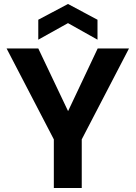

<svg xmlns="http://www.w3.org/2000/svg" viewBox="-20 -943 680 963"><path d="M250 0V-244L13 -700H172L336 -355H307L470 -700H627L390 -244V0ZM172 -744V-844L321 -923L469 -844V-744L321 -827Z"/></svg>

Font: DM Sans 16pt ExtraBold
Style: Regular
Weight: 800
Version: Version 4.004;gftools[0.9.30]